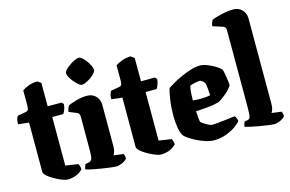

<svg xmlns="http://www.w3.org/2000/svg" viewBox="-104 -1032 1906 1264"><g transform="rotate(-15 849.0 -400.0)"><path d="M218 0Q203 0 178 -10Q153 -20 127.5 -34.5Q102 -49 85 -64.5Q68 -80 68 -92V-428L-5 -436Q-5 -461 0 -474.5Q5 -488 9 -491L66 -501Q77 -503 81.5 -510.5Q86 -518 86 -541V-643Q99 -653 128 -664.5Q157 -676 191 -676L214 -659V-500H309L321 -487Q320 -467 313 -449.5Q306 -432 300 -424H225V-93L311 -80Q314 -76 317.5 -66Q321 -56 321 -42Q305 -23 277 -11.5Q249 0 218 0Z M549 0Q538 0 510 -3.5Q482 -7 448.5 -12.5Q415 -18 386.5 -24Q358 -30 346 -34Q346 -42 349.5 -52Q353 -62 356 -68L380 -73Q396 -76 401.5 -90.5Q407 -105 407 -153V-379Q407 -400 390 -407L337 -429Q339 -443 343.5 -454.5Q348 -466 352 -470Q369 -478 406 -489Q443 -500 480 -500Q518 -500 541 -476Q564 -452 564 -414V-133Q564 -112 559 -97Q554 -82 549 -76L616 -67Q618 -63 620.5 -54Q623 -45 623 -35Q616 -23 591.5 -11.5Q567 0 549 0ZM469 -578Q460 -578 446.5 -589.5Q433 -601 419 -617.5Q405 -634 396 -651Q387 -668 387 -679Q387 -689 399.5 -702Q412 -715 430 -727.5Q448 -740 465.5 -748Q483 -756 494 -756Q504 -756 517 -744.5Q530 -733 542.5 -716Q555 -699 563 -681.5Q571 -664 571 -653Q571 -644 560 -631Q549 -618 532 -606Q515 -594 498 -586Q481 -578 469 -578Z M854 0Q839 0 814 -10Q789 -20 763.5 -34.5Q738 -49 721 -64.5Q704 -80 704 -92V-428L631 -436Q631 -461 636 -474.5Q641 -488 645 -491L702 -501Q713 -503 717.5 -510.5Q722 -518 722 -541V-643Q735 -653 764 -664.5Q793 -676 827 -676L850 -659V-500H945L957 -487Q956 -467 949 -449.5Q942 -432 936 -424H861V-93L947 -80Q950 -76 953.5 -66Q957 -56 957 -42Q941 -23 913 -11.5Q885 0 854 0Z M1215 0Q1189 0 1158 -10Q1127 -20 1098.5 -34.5Q1070 -49 1050 -63Q1030 -77 1024 -85Q1010 -106 1003.5 -144.5Q997 -183 997 -226Q997 -281 1004.5 -332.5Q1012 -384 1021 -409Q1035 -418 1061 -433.5Q1087 -449 1120.5 -464Q1154 -479 1188.5 -489.5Q1223 -500 1253 -500Q1273 -500 1301 -489Q1329 -478 1353.5 -463Q1378 -448 1389 -435Q1393 -425 1397 -403Q1401 -381 1404 -358.5Q1407 -336 1407 -323Q1388 -294 1358 -270Q1328 -246 1308 -235Q1271 -225 1229 -221Q1187 -217 1149 -215Q1151 -184 1153 -164.5Q1155 -145 1157 -141Q1159 -138 1173 -128.5Q1187 -119 1203.5 -110.5Q1220 -102 1227 -102Q1245 -102 1273.5 -105Q1302 -108 1332.5 -111.5Q1363 -115 1385 -118Q1390 -114 1395 -104.5Q1400 -95 1401 -81Q1391 -67 1364 -48Q1337 -29 1298.5 -14.5Q1260 0 1215 0ZM1201 -287Q1214 -287 1236 -289Q1258 -291 1266 -294Q1265 -311 1263 -338Q1261 -365 1256 -378Q1250 -389 1239.5 -396Q1229 -403 1223 -403Q1212 -403 1189.5 -398Q1167 -393 1156 -388Q1151 -369 1149 -341.5Q1147 -314 1147 -290Q1171 -287 1201 -287Z M1626 0Q1615 0 1588 -3.5Q1561 -7 1529 -12.5Q1497 -18 1470 -24Q1443 -30 1431 -34Q1431 -42 1434.5 -52Q1438 -62 1441 -68L1460 -71Q1476 -73 1480 -89Q1484 -105 1484 -153V-679Q1484 -700 1467 -706L1397 -729Q1399 -743 1403.5 -754.5Q1408 -766 1412 -770Q1423 -775 1448 -782Q1473 -789 1502.5 -794.5Q1532 -800 1557 -800Q1595 -800 1618 -776Q1641 -752 1641 -714V-133Q1641 -112 1636 -97Q1631 -82 1626 -76L1693 -67Q1695 -63 1697.5 -54Q1700 -45 1700 -35Q1693 -23 1668.5 -11.5Q1644 0 1626 0Z"/></g></svg>

Font: Texturina 72pt Black
Style: Regular
Weight: 900
Designer: Guillermo Torres Carreño
Foundry: Omnibus-Type
Version: Version 1.002; ttfautohint (v1.8.3)